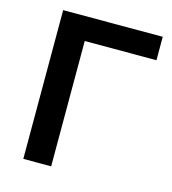

<svg xmlns="http://www.w3.org/2000/svg" viewBox="-106 -792 789 879"><g transform="rotate(15 288.5 -352.5)"><path d="M85 0V-705H557V-594H217V0Z"/></g></svg>

Font: Nunito Sans 10pt
Style: Bold
Weight: 700
Designer: Vernon Adams
Foundry: Vernon Adams
Version: Version 3.101;gftools[0.9.27]